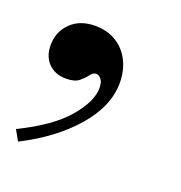

<svg xmlns="http://www.w3.org/2000/svg" viewBox="-94 -172 377 399"><g transform="rotate(20 94.0 27.5)"><path d="M-15 168 -28 145Q43 110 74.5 72.5Q106 35 106 6Q106 -8 100.5 -14Q95 -20 90 -20Q83 -20 77.5 -12.5Q72 -5 62.5 3Q53 11 34 11Q9 11 -5.5 -4Q-20 -19 -20 -44Q-20 -73 0 -93Q20 -113 54 -113Q81 -113 101 -100.5Q121 -88 131.5 -66.5Q142 -45 142 -19Q142 33 99 82.5Q56 132 -15 168Z"/></g></svg>

Font: Libre Bodoni
Style: Italic
Weight: 400
Italic angle: -13°
Designer: Pablo Impallari, Rodrigo Fuenzalida
Foundry: Impallari Type
Version: Version 2.005;gftools[0.9.23]